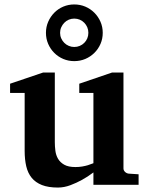

<svg xmlns="http://www.w3.org/2000/svg" viewBox="-20 -823 660 855"><path d="M396 0V-55.2Q371.1 -36.1 344.2 -21.5Q321.3 -8.8 293.5 1.7Q265.6 12.2 237.8 12.2Q195.3 12.2 166.7 1Q138.2 -10.3 121.1 -31.2Q104 -52.2 96.9 -82.5Q89.8 -112.8 89.8 -150.9V-409.2H24.9V-450.2L171.9 -500H224.1V-189.9Q224.1 -171.4 226.6 -151.9Q229 -132.3 238.3 -116.2Q247.6 -100.1 265.9 -89.6Q284.2 -79.1 315.9 -79.1Q331.5 -79.1 345.9 -81.5Q360.4 -84 371.6 -87.4Q384.3 -91.3 396 -96.2V-409.2H333V-450.2L479 -500H529.8V-73.2Q529.8 -64 536.9 -57.4Q543.9 -50.8 553.2 -49.8L597.2 -46.9V0ZM373.5 -676.8Q373.5 -689.9 368.7 -701.4Q363.8 -712.9 355.2 -721.7Q346.7 -730.5 335.2 -735.4Q323.7 -740.2 310.5 -740.2Q297.9 -740.2 286.4 -735.4Q274.9 -730.5 266.4 -721.7Q257.8 -712.9 252.7 -701.4Q247.6 -689.9 247.6 -676.8Q247.6 -663.6 252.7 -652.1Q257.8 -640.6 266.4 -632.1Q274.9 -623.5 286.4 -618.7Q297.9 -613.8 310.5 -613.8Q323.7 -613.8 335.2 -618.7Q346.7 -623.5 355.2 -632.1Q363.8 -640.6 368.7 -652.1Q373.5 -663.6 373.5 -676.8ZM437.5 -676.8Q437.5 -650.4 427.5 -627.4Q417.5 -604.5 400.1 -587.4Q382.8 -570.3 359.9 -560.5Q336.9 -550.8 310.5 -550.8Q284.7 -550.8 261.7 -560.5Q238.8 -570.3 221.7 -587.4Q204.6 -604.5 194.6 -627.4Q184.6 -650.4 184.6 -676.8Q184.6 -703.1 194.6 -726.1Q204.6 -749 221.7 -766.4Q238.8 -783.7 261.7 -793.5Q284.7 -803.2 310.5 -803.2Q336.9 -803.2 359.9 -793.5Q382.8 -783.7 400.1 -766.4Q417.5 -749 427.5 -726.1Q437.5 -703.1 437.5 -676.8Z"/></svg>

Font: Charis SIL
Style: Bold
Weight: 700
Foundry: SIL International
Version: Version 4.112